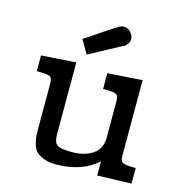

<svg xmlns="http://www.w3.org/2000/svg" viewBox="-104 -792 852 893"><g transform="rotate(15 322.0 -345.5)"><path d="M45.9 -391.1V-466.8L212.9 -478V-131.8Q212.9 -94.7 228.5 -82.3Q244.1 -69.8 303.2 -69.8Q360.4 -69.8 400.1 -95.9Q439.9 -122.1 439.9 -175.8V-355Q439.9 -378.9 428 -385Q416 -391.1 374 -391.1H365.2V-466.8L532.2 -478V-111.8Q532.2 -87.9 545.2 -81.5Q558.1 -75.2 598.1 -75.2H606.9V0L442.9 4.9V-63Q366.7 4.9 242.2 4.9Q207 4.9 183.1 -5.1Q159.2 -15.1 147 -27.6Q134.8 -40 128.9 -63Q123 -85.9 122.1 -99.4Q121.1 -112.8 121.1 -137.2V-354Q121.1 -378.9 108.6 -385Q96.2 -391.1 49.8 -391.1ZM211.9 -590.8Q246.1 -612.8 293 -645Q350.1 -683.1 361.6 -689.5Q373 -695.8 385.3 -695.8Q403.3 -695.8 417.2 -680.9Q431.2 -666 431.2 -647.9Q431.2 -634.8 423.1 -624.3Q415 -613.8 409.7 -610.8Q404.3 -607.9 392.1 -602.1Q343.3 -576.2 310.1 -558.1Q276.9 -540 265.9 -533.9Q254.9 -527.8 250 -525.9Z"/></g></svg>

Font: CMU Concrete
Style: Bold
Weight: 700
Version: Version 0.7.0